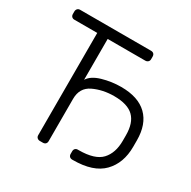

<svg xmlns="http://www.w3.org/2000/svg" viewBox="-156 -852 1000 1005"><g transform="rotate(30 344.0 -350.0)"><path d="M210 0Q200 0 193.5 -6Q187 -12 187 -22V-640H49Q39 -640 33 -646Q27 -652 27 -662V-677Q27 -687 33 -693.5Q39 -700 49 -700H477Q488 -700 494 -694Q500 -688 500 -677V-662Q500 -652 493.5 -646Q487 -640 477 -640H250V-393Q270 -426 325 -442Q380 -458 438 -458Q541 -458 594.5 -406Q648 -354 648 -256V-218Q648 -119 590 -59.5Q532 0 409 0H405Q395 0 389 -6Q383 -12 383 -22V-38Q383 -48 389 -54Q395 -60 405 -60H409Q507 -60 546 -102Q585 -144 585 -218V-251Q585 -326 548 -362Q511 -398 430 -398Q361 -398 305.5 -371.5Q250 -345 250 -278V-22Q250 -12 244 -6Q238 0 228 0Z"/></g></svg>

Font: Rubik AZ
Style: Regular
Weight: 300
Designer: Hubert and Fischer
Foundry: Hubert & Fischer
Version: Version 2.000